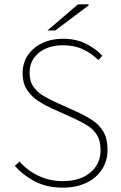

<svg xmlns="http://www.w3.org/2000/svg" viewBox="-20 -850 556 882"><path d="M268 12Q195 12 140.5 -16.5Q86 -45 48 -88L70 -108Q105 -67 156.5 -42.5Q208 -18 268 -18Q348 -18 395 -57.5Q442 -97 442 -160Q442 -204 425 -230.5Q408 -257 380.5 -274Q353 -291 320 -306L218 -352Q189 -365 158 -384.5Q127 -404 105.5 -435Q84 -466 84 -514Q84 -561 108 -596.5Q132 -632 174 -652Q216 -672 270 -672Q330 -672 376 -648.5Q422 -625 450 -594L432 -574Q402 -604 362 -623Q322 -642 270 -642Q201 -642 158.5 -607.5Q116 -573 116 -516Q116 -475 135 -449.5Q154 -424 181.5 -408.5Q209 -393 232 -382L334 -336Q372 -319 404 -298Q436 -277 455 -245Q474 -213 474 -162Q474 -112 449 -72.5Q424 -33 377.5 -10.5Q331 12 268 12ZM198 -710 338 -830H386L388 -826L234 -710Z"/></svg>

Font: Source Sans 3 VF
Style: Regular
Weight: 200
Designer: Paul D. Hunt
Foundry: Adobe
Version: Version 3.046;hotconv 1.0.118;makeotfexe 2.5.65603